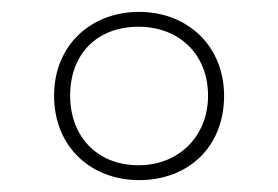

<svg xmlns="http://www.w3.org/2000/svg" viewBox="-20 -744 468 323"><path d="M214 -441C296 -441 357 -496 357 -583C357 -666 296 -724 214 -724C133 -724 71 -668 71 -583C71 -496 134 -441 214 -441ZM213 -466C143 -466 98 -515 98 -583C98 -653 143 -699 213 -699C281 -699 330 -653 330 -583C330 -515 281 -466 213 -466Z"/></svg>

Font: Noto Sans Gurmukhi Thin
Style: Regular
Weight: 100
Designer: Jelle Bosma - Monotype Design Team
Foundry: Monotype Imaging Inc.
Version: Version 2.004